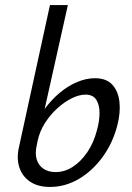

<svg xmlns="http://www.w3.org/2000/svg" viewBox="-20 -731 522 761"><path d="M178 10Q131 10 100 -10.5Q69 -31 57 -66.5Q45 -102 55 -147L178 -711H249L157 -299Q183 -335 216.5 -363Q250 -391 286 -406Q322 -421 356 -421Q402 -421 425.5 -395Q449 -369 453.5 -326.5Q458 -284 445 -234Q427 -164 386.5 -108.5Q346 -53 292 -21.5Q238 10 178 10ZM126 -157Q118 -123 125.5 -99Q133 -75 152.5 -62Q172 -49 200 -49Q236 -49 268 -69.5Q300 -90 325.5 -127Q351 -164 364 -214Q374 -249 374.5 -281.5Q375 -314 362 -335Q349 -356 319 -356Q294 -356 264.5 -341.5Q235 -327 207 -301.5Q179 -276 158 -243Q137 -210 129 -172Z"/></svg>

Font: Ysabeau Infant Medium
Style: Italic
Weight: 500
Italic angle: -12°
Designer: Christian Thalmann (Catharsis Fonts)
Version: Version 2.001;gftools[0.9.30]; featfreeze: ss01,ss02,lnum